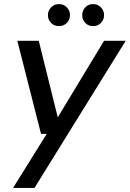

<svg xmlns="http://www.w3.org/2000/svg" viewBox="-20 -701 636 941"><path d="M44 220 209 -45H181L65 -501H170L263 -126L490 -501H596L149 220ZM269 -573Q246 -573 230.5 -588.5Q215 -604 215 -627Q215 -649 230.5 -665Q246 -681 269 -681Q292 -681 307.5 -665Q323 -649 323 -627Q323 -604 307.5 -588.5Q292 -573 269 -573ZM437 -573Q413 -573 398 -588.5Q383 -604 383 -627Q383 -649 398 -665Q413 -681 437 -681Q459 -681 474.5 -665Q490 -649 490 -627Q490 -604 474.5 -588.5Q459 -573 437 -573Z"/></svg>

Font: DM Sans 17pt Medium
Style: Italic
Weight: 500
Italic angle: -10°
Version: Version 4.004;gftools[0.9.30]